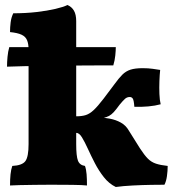

<svg xmlns="http://www.w3.org/2000/svg" viewBox="-20 -737 704 766"><path d="M20 3Q20 -22 22 -41.5Q24 -61 29 -75Q69 -77 81.5 -94.5Q94 -112 94 -162V-539Q94 -562 88 -576.5Q82 -591 66 -598.5Q50 -606 20 -609Q20 -628 22.5 -648Q25 -668 33 -684Q83 -684 126 -689Q169 -694 201 -701.5Q233 -709 249 -717Q266 -710 275 -694.5Q284 -679 284 -653V-162Q284 -114 291 -96Q298 -78 319 -75Q324 -61 325.5 -41.5Q327 -22 327 3Q310 1 268.5 0.5Q227 0 183 0Q152 0 118.5 0.5Q85 1 58.5 1.5Q32 2 20 3ZM442 9Q415 -4 394.5 -30Q374 -56 358.5 -86Q343 -116 330.5 -143.5Q318 -171 307 -189Q296 -207 284 -207V-273Q307 -273 322.5 -278Q338 -283 354 -298Q370 -313 393 -343Q420 -378 437 -401.5Q454 -425 468 -439Q482 -453 500.5 -459Q519 -465 549 -465Q572 -465 589 -462.5Q606 -460 619 -458Q617 -440 616 -413.5Q615 -387 616 -362Q617 -337 621 -321Q599 -315 572 -312.5Q545 -310 516 -311Q514 -338 509.5 -344Q505 -350 498 -350Q487 -350 479 -343Q471 -336 457 -319Q444 -301 434.5 -290.5Q425 -280 415 -274.5Q405 -269 390 -266L371 -269Q395 -268 418.5 -263.5Q442 -259 462 -248Q482 -237 494 -216Q521 -172 538.5 -145Q556 -118 570 -104Q584 -90 602.5 -84Q621 -78 649 -75Q649 -55 646 -34Q643 -13 636 0Q619 0 584 0.5Q549 1 510 3Q471 5 442 9ZM8 -471Q8 -489 10 -510.5Q12 -532 17 -549H442Q442 -536 440 -516Q438 -496 432 -476Q407 -476 364.5 -476Q322 -476 271.5 -475.5Q221 -475 170.5 -474.5Q120 -474 77 -473Q34 -472 8 -471Z"/></svg>

Font: Vollkorn Black
Style: Regular
Weight: 900
Designer: Friedrich Althausen
Foundry: Friedrich Althausen
Version: Version 5.000